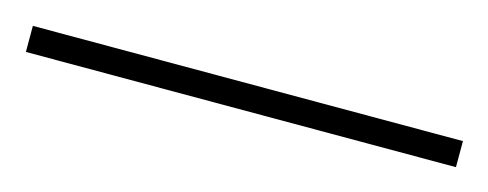

<svg xmlns="http://www.w3.org/2000/svg" viewBox="-25 -866 470 185"><g transform="rotate(15 210.5 -773.0)"><path d="M425 -760V-786H-4V-760Z"/></g></svg>

Font: Noto Sans Gujarati Condensed Thin
Style: Regular
Weight: 100
Width: 3
Designer: Jelle Bosma - Monotype Design Team, Universal Thirst
Foundry: Monotype Imaging Inc.
Version: Version 2.106